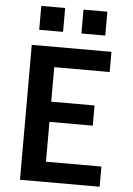

<svg xmlns="http://www.w3.org/2000/svg" viewBox="-62 -996 724 1042"><g transform="rotate(5 300.0 -475.0)"><path d="M87 0V-735H521V-625H219V-437H455V-327H219V-110H521V0ZM350 -820V-950H480V-820ZM120 -820V-950H250V-820Z"/></g></svg>

Font: Iosevka SS04 XBd Ex
Style: Regular
Weight: 800
Width: 7
Monospace: yes
Designer: Belleve Invis
Foundry: Belleve Invis
Version: Version 19.0.0; ttfautohint (v1.8.4)